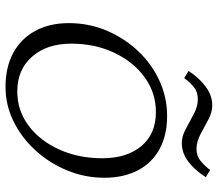

<svg xmlns="http://www.w3.org/2000/svg" viewBox="-67 -720 796 702"><g transform="rotate(90 331.0 -369.0)"><path d="M297.9 8.8Q225.6 8.8 173.3 -19.5Q121.1 -47.9 92.8 -100.1Q64.5 -152.3 64.5 -222.7Q64.5 -294.9 91.3 -359.4Q118.2 -423.8 165 -474.1Q211.9 -524.4 273.4 -553.2Q335 -582 404.3 -582Q474.6 -582 525.4 -554.2Q576.2 -526.4 603 -474.6Q629.9 -422.9 629.9 -352.5Q629.9 -281.2 603 -216.3Q576.2 -151.4 529.8 -100.6Q483.4 -49.8 423.8 -20.5Q364.3 8.8 297.9 8.8ZM314.5 -34.2Q383.8 -34.2 439 -75.2Q494.1 -116.2 526.4 -187Q558.6 -257.8 558.6 -344.7Q558.6 -434.6 514.2 -487.8Q469.7 -541 389.6 -541Q319.3 -541 262.7 -500Q206.1 -459 172.9 -388.7Q139.6 -318.4 139.6 -231.4Q139.6 -142.6 187 -88.4Q234.4 -34.2 314.5 -34.2ZM601.6 -739.3 627.9 -723.6Q603.5 -684.6 571.8 -660.2Q540 -635.7 502.9 -635.7Q478.5 -635.7 451.2 -650.4Q423.8 -665 396.5 -679.7Q369.1 -694.3 343.8 -694.3Q316.4 -694.3 299.3 -680.7Q282.2 -667 265.6 -644.5L239.3 -660.2Q263.7 -698.2 296.4 -722.7Q329.1 -747.1 365.2 -747.1Q390.6 -747.1 417 -732.9Q443.4 -718.8 470.7 -704.1Q498 -689.5 524.4 -689.5Q549.8 -689.5 567.4 -703.6Q585 -717.8 601.6 -739.3Z"/></g></svg>

Font: Crimson Pro ExtraLight
Style: Italic
Weight: 250
Italic angle: -12°
Designer: Jacques Le Bailly
Foundry: Baron von Fonthausen
Version: Version 1.003